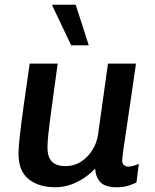

<svg xmlns="http://www.w3.org/2000/svg" viewBox="-20 -779 655 809"><path d="M212 10Q144 10 101 -24Q58 -58 58 -131Q58 -160 64 -212Q70 -264 80.5 -339Q91 -414 105 -511H223Q207 -394 197.5 -324Q188 -254 184 -216.5Q180 -179 180 -159Q180 -116 199.5 -97.5Q219 -79 256 -79Q292 -79 321 -97.5Q350 -116 369 -146.5Q388 -177 393 -211L435 -511H553Q544 -448 536.5 -397Q529 -346 523 -305.5Q517 -265 512.5 -234Q508 -203 504.5 -180.5Q501 -158 499 -142.5Q497 -127 496 -117Q495 -107 495 -102Q495 -89 503 -83Q511 -77 520 -77Q531 -77 544.5 -81Q558 -85 565 -89L555 -10Q547 -6 525 2Q503 10 471 10Q424 10 403.5 -11Q383 -32 381 -69Q363 -49 337 -31Q311 -13 279.5 -1.5Q248 10 212 10ZM280 -588 200 -756 201 -759H299L354 -588Z"/></svg>

Font: Chivo Medium
Style: Italic
Weight: 500
Italic angle: -8.05°
Designer: Hector Gatti
Foundry: Omnibus-Type
Version: Version 2.002